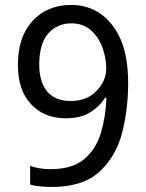

<svg xmlns="http://www.w3.org/2000/svg" viewBox="-20 -744 590 774"><path d="M496.6 -409.2C496.6 -480.5 486.3 -539.1 466.3 -585.4C425.3 -677.7 354 -724.1 267.6 -724.1C202.6 -724.1 150.9 -702.6 111.3 -659.7C71.8 -616.7 52.2 -557.6 52.2 -482.9C52.2 -414.1 69.8 -361.3 105.5 -323.7C140.6 -286.1 187 -267.1 244.1 -267.1C285.6 -267.1 318.8 -275.4 344.2 -291.5C369.6 -307.6 389.2 -327.1 403.3 -350.1H409.2C407.2 -297.9 399.4 -250 386.2 -206.5C373 -163.1 350.1 -127.9 318.4 -101.6C286.6 -75.2 241.2 -62 183.1 -62C155.3 -62 123.5 -66.9 101.6 -75.2V0C111.8 3.4 125.5 5.9 142.1 7.3C158.2 8.8 173.3 9.8 186.5 9.8C272 9.8 336.9 -10.7 381.3 -52.2C425.8 -93.3 456.5 -146 472.7 -210C488.8 -273.9 496.6 -340.3 496.6 -409.2ZM268.6 -649.9C299.3 -649.9 325.2 -640.6 346.2 -622.1C367.2 -603.5 382.8 -580.1 393.1 -552.2C403.3 -523.9 408.2 -495.6 408.2 -466.8C408.2 -435.1 395.5 -405.3 369.6 -377.9C343.8 -350.6 308.6 -336.9 264.2 -336.9C178.7 -336.9 138.2 -393.6 138.2 -483.9C138.2 -540 150.4 -581.5 174.3 -608.9C198.2 -636.2 230 -649.9 268.6 -649.9Z"/></svg>

Font: Avrile Sans
Style: Regular
Weight: 400
Designer: Monotype Design Team, Google (font), Stefan Peev (BGR Cyrillic), Cristiano Sobral (main changes)
Foundry: The Avrile Sans Project Authors
Version: Version 3.110